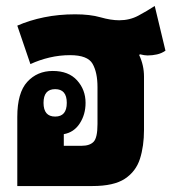

<svg xmlns="http://www.w3.org/2000/svg" viewBox="-20 -624 578 644"><path d="M463 -367V-188Q463 -134 449.5 -91.5Q436 -49 399 -24.5Q362 0 290 0H38V-232Q38 -313 71.5 -349.5Q105 -386 157 -386Q210 -386 238.5 -354.5Q267 -323 267 -279Q267 -240 247.5 -210Q228 -180 194 -174V-135H254Q281 -135 294 -148.5Q307 -162 307 -208V-332Q307 -381 290.5 -410Q274 -439 215 -439Q180 -439 146 -431Q112 -423 82 -409L38 -538Q79 -556 128 -566Q177 -576 232 -576Q282 -576 317 -566Q352 -556 380 -556Q415 -556 444 -571.5Q473 -587 499 -604L535 -454Q522 -445 506.5 -441.5Q491 -438 475 -438Q465 -438 449 -442L447 -439Q463 -405 463 -367ZM165 -233Q204 -233 204 -279Q204 -325 165 -325Q126 -325 126 -279Q126 -233 165 -233Z"/></svg>

Font: Noto Sans Thai Looped ExtraCondensed Black
Style: Regular
Weight: 900
Width: 2
Designer: Sasikarn Vongin, Ben Mitchell
Foundry: The Fontpad Ltd
Version: Version 1.001; ttfautohint (v1.8.4.7-5d5b)